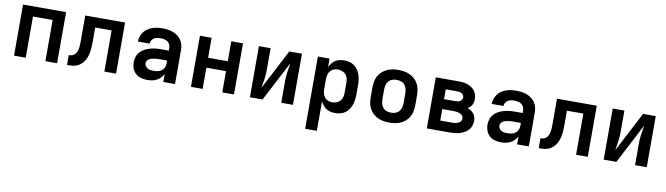

<svg xmlns="http://www.w3.org/2000/svg" viewBox="-38 -1119 6675 1924"><g transform="rotate(10 3300.0 -156.5)"><path d="M81 0V-520H519V0H400V-419H200V0Z M620 0V-101Q634 -101 648 -104Q662 -107 673 -115.5Q684 -124 691.5 -136Q699 -148 703.5 -161.5Q708 -175 710 -189Q712 -203 713 -217Q714 -231 714 -245Q714 -259 714 -273Q714 -275 714 -277Q714 -279 714 -281V-520H1119V0H1000V-419H833V-281Q833 -255 832 -229.5Q831 -204 827.5 -178.5Q824 -153 816.5 -128.5Q809 -104 796 -82Q783 -60 764 -42Q745 -24 721 -14Q697 -4 671.5 -2Q646 0 620 0Z M1439 8Q1407 8 1375.5 0Q1344 -8 1320 -29Q1296 -50 1284.5 -80.5Q1273 -111 1273 -143Q1273 -171 1282 -199Q1291 -227 1310.5 -248.5Q1330 -270 1355.5 -283.5Q1381 -297 1408.5 -305Q1436 -313 1464.5 -316Q1493 -319 1522 -319H1600V-344Q1600 -363 1592 -380.5Q1584 -398 1569 -408.5Q1554 -419 1535.5 -423Q1517 -427 1498 -427Q1481 -427 1463.5 -424Q1446 -421 1431.5 -412Q1417 -403 1407.5 -387.5Q1398 -372 1398 -355H1279Q1279 -381 1287.5 -406.5Q1296 -432 1311.5 -453Q1327 -474 1349 -489Q1371 -504 1395.5 -512.5Q1420 -521 1446 -524.5Q1472 -528 1498 -528Q1525 -528 1552.5 -524.5Q1580 -521 1605.5 -511.5Q1631 -502 1653 -486Q1675 -470 1690.5 -447.5Q1706 -425 1712.5 -398Q1719 -371 1719 -344V0H1600V-81Q1589 -59 1571.5 -41.5Q1554 -24 1532.5 -12.5Q1511 -1 1487 3.5Q1463 8 1439 8ZM1486 -93Q1507 -93 1528 -97.5Q1549 -102 1566 -115Q1583 -128 1591.5 -148Q1600 -168 1600 -189V-218H1522Q1509 -218 1495.5 -217Q1482 -216 1469 -214Q1456 -212 1443 -208.5Q1430 -205 1418.5 -198Q1407 -191 1399.5 -179.5Q1392 -168 1392 -155Q1392 -139 1401 -125.5Q1410 -112 1424 -104.5Q1438 -97 1454 -95Q1470 -93 1486 -93Z M1881 0V-520H2000V-317H2200V-520H2319V0H2200V-216H2000V0Z M2481 0V-520H2600V-312Q2600 -287 2599 -262Q2598 -237 2594.5 -212.5Q2591 -188 2586.5 -163.5Q2582 -139 2579 -114L2790 -520H2919V0H2800V-208Q2800 -233 2801 -258Q2802 -283 2805.5 -307.5Q2809 -332 2813.5 -356.5Q2818 -381 2821 -406L2610 0Z M3081 215V-520H3200V-434Q3210 -455 3224.5 -473.5Q3239 -492 3259 -505Q3279 -518 3302 -523Q3325 -528 3349 -528Q3376 -528 3402 -521.5Q3428 -515 3449.5 -499.5Q3471 -484 3486.5 -462Q3502 -440 3511 -415Q3520 -390 3523.5 -363.5Q3527 -337 3527 -310V-210Q3527 -183 3523.5 -156.5Q3520 -130 3511 -105Q3502 -80 3486.5 -58Q3471 -36 3449.5 -20.5Q3428 -5 3402 1.5Q3376 8 3349 8Q3325 8 3302 3Q3279 -2 3259 -15Q3239 -28 3224.5 -46.5Q3210 -65 3200 -86V215ZM3301 -93Q3323 -93 3345 -101Q3367 -109 3382 -126Q3397 -143 3402.5 -165Q3408 -187 3408 -210V-310Q3408 -333 3402.5 -355Q3397 -377 3382 -394Q3367 -411 3345 -419Q3323 -427 3301 -427Q3279 -427 3258 -418.5Q3237 -410 3223.5 -393Q3210 -376 3205 -354Q3200 -332 3200 -310V-210Q3200 -188 3205 -166Q3210 -144 3223.5 -127Q3237 -110 3258 -101.5Q3279 -93 3301 -93Z M3900 8Q3870 8 3840.5 3Q3811 -2 3784 -14.5Q3757 -27 3734.5 -47.5Q3712 -68 3698 -94.5Q3684 -121 3678.5 -150.5Q3673 -180 3673 -210V-310Q3673 -340 3678.5 -369.5Q3684 -399 3698 -425.5Q3712 -452 3734.5 -472.5Q3757 -493 3784 -505.5Q3811 -518 3840.5 -523Q3870 -528 3900 -528Q3930 -528 3959.5 -523Q3989 -518 4016 -505.5Q4043 -493 4065.5 -472.5Q4088 -452 4102 -425.5Q4116 -399 4121.5 -369.5Q4127 -340 4127 -310V-210Q4127 -180 4121.5 -150.5Q4116 -121 4102 -94.5Q4088 -68 4065.5 -47.5Q4043 -27 4016 -14.5Q3989 -2 3959.5 3Q3930 8 3900 8ZM3900 -93Q3923 -93 3945 -100.5Q3967 -108 3981.5 -125.5Q3996 -143 4002 -165Q4008 -187 4008 -210V-310Q4008 -333 4002 -355Q3996 -377 3981.5 -394.5Q3967 -412 3945 -419.5Q3923 -427 3900 -427Q3877 -427 3855 -419.5Q3833 -412 3818.5 -394.5Q3804 -377 3798 -355Q3792 -333 3792 -310V-210Q3792 -187 3798 -165Q3804 -143 3818.5 -125.5Q3833 -108 3855 -100.5Q3877 -93 3900 -93Z M4281 0V-520H4515Q4537 -520 4560 -517.5Q4583 -515 4604 -507.5Q4625 -500 4644.5 -487.5Q4664 -475 4677.5 -457Q4691 -439 4697.5 -417Q4704 -395 4704 -372Q4704 -357 4701 -342Q4698 -327 4691 -314Q4684 -301 4672.5 -290.5Q4661 -280 4649 -272Q4667 -265 4683.5 -254.5Q4700 -244 4712 -229Q4724 -214 4729.5 -195Q4735 -176 4735 -156Q4735 -131 4726.5 -106.5Q4718 -82 4701 -63Q4684 -44 4661.5 -32Q4639 -20 4615 -12.5Q4591 -5 4565.5 -2.5Q4540 0 4515 0ZM4400 -319H4515Q4527 -319 4539.5 -321Q4552 -323 4562.5 -329Q4573 -335 4579.5 -346.5Q4586 -358 4586 -370Q4586 -370 4586 -370Q4586 -370 4586 -370Q4586 -382 4579 -393Q4572 -404 4561.5 -409.5Q4551 -415 4539 -417Q4527 -419 4515 -419H4400ZM4400 -101H4515Q4526 -101 4536.5 -101.5Q4547 -102 4557.5 -104.5Q4568 -107 4578.5 -111Q4589 -115 4597.5 -121.5Q4606 -128 4611 -138Q4616 -148 4616 -158Q4616 -169 4611 -179.5Q4606 -190 4597.5 -196.5Q4589 -203 4579 -207.5Q4569 -212 4558.5 -214Q4548 -216 4537 -217Q4526 -218 4515 -218H4400Z M5039 8Q5007 8 4975.5 0Q4944 -8 4920 -29Q4896 -50 4884.5 -80.5Q4873 -111 4873 -143Q4873 -171 4882 -199Q4891 -227 4910.5 -248.5Q4930 -270 4955.5 -283.5Q4981 -297 5008.5 -305Q5036 -313 5064.5 -316Q5093 -319 5122 -319H5200V-344Q5200 -363 5192 -380.5Q5184 -398 5169 -408.5Q5154 -419 5135.5 -423Q5117 -427 5098 -427Q5081 -427 5063.5 -424Q5046 -421 5031.5 -412Q5017 -403 5007.5 -387.5Q4998 -372 4998 -355H4879Q4879 -381 4887.5 -406.5Q4896 -432 4911.5 -453Q4927 -474 4949 -489Q4971 -504 4995.5 -512.5Q5020 -521 5046 -524.5Q5072 -528 5098 -528Q5125 -528 5152.5 -524.5Q5180 -521 5205.5 -511.5Q5231 -502 5253 -486Q5275 -470 5290.5 -447.5Q5306 -425 5312.5 -398Q5319 -371 5319 -344V0H5200V-81Q5189 -59 5171.5 -41.5Q5154 -24 5132.5 -12.5Q5111 -1 5087 3.5Q5063 8 5039 8ZM5086 -93Q5107 -93 5128 -97.5Q5149 -102 5166 -115Q5183 -128 5191.5 -148Q5200 -168 5200 -189V-218H5122Q5109 -218 5095.5 -217Q5082 -216 5069 -214Q5056 -212 5043 -208.5Q5030 -205 5018.5 -198Q5007 -191 4999.5 -179.5Q4992 -168 4992 -155Q4992 -139 5001 -125.5Q5010 -112 5024 -104.5Q5038 -97 5054 -95Q5070 -93 5086 -93Z M5420 0V-101Q5434 -101 5448 -104Q5462 -107 5473 -115.5Q5484 -124 5491.5 -136Q5499 -148 5503.5 -161.5Q5508 -175 5510 -189Q5512 -203 5513 -217Q5514 -231 5514 -245Q5514 -259 5514 -273Q5514 -275 5514 -277Q5514 -279 5514 -281V-520H5919V0H5800V-419H5633V-281Q5633 -255 5632 -229.5Q5631 -204 5627.5 -178.5Q5624 -153 5616.5 -128.5Q5609 -104 5596 -82Q5583 -60 5564 -42Q5545 -24 5521 -14Q5497 -4 5471.5 -2Q5446 0 5420 0Z M6081 0V-520H6200V-312Q6200 -287 6199 -262Q6198 -237 6194.5 -212.5Q6191 -188 6186.5 -163.5Q6182 -139 6179 -114L6390 -520H6519V0H6400V-208Q6400 -233 6401 -258Q6402 -283 6405.5 -307.5Q6409 -332 6413.5 -356.5Q6418 -381 6421 -406L6210 0Z"/></g></svg>

Font: Iosevka SS04 Extended
Style: Bold
Weight: 700
Width: 7
Monospace: yes
Designer: Belleve Invis
Foundry: Belleve Invis
Version: Version 19.0.0; ttfautohint (v1.8.4)